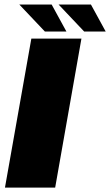

<svg xmlns="http://www.w3.org/2000/svg" viewBox="-20 -850 499 870"><path d="M2.5 0H230L349 -675H122ZM361.5 -707H459L392 -829.5H245.5ZM183.5 -707H281L214 -829.5H67.5Z"/></svg>

Font: Anybody Black
Style: Italic
Weight: 900
Italic angle: -10°
Designer: Tyler Finck
Foundry: Etcetera Type Company
Version: Version 1.113;gftools[0.9.25]